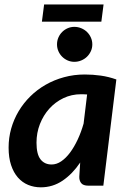

<svg xmlns="http://www.w3.org/2000/svg" viewBox="-20 -822 568 850"><path d="M437.5 0H371.6Q347.7 0 338.9 -12Q330.1 -23.9 331.1 -41L335 -102.5Q300.8 -51.8 257.1 -22.2Q213.4 7.3 160.6 7.3Q130.9 7.3 104.7 -3.4Q78.6 -14.2 59.3 -36.1Q40 -58.1 29.1 -91.1Q18.1 -124 18.1 -168.5Q18.1 -211.9 29.5 -252.7Q41 -293.5 62.5 -329.6Q84 -365.7 114.3 -395.5Q144.5 -425.3 182.1 -446.8Q219.7 -468.3 263.4 -480.2Q307.1 -492.2 355.5 -492.2Q390.6 -492.2 425.8 -487.3Q460.9 -482.4 495.1 -470.2ZM208.5 -93.8Q230.5 -93.8 251.2 -107.9Q272 -122.1 290.3 -146.7Q308.6 -171.4 324 -204.3Q339.4 -237.3 350.1 -274.9L365.7 -403.8Q358.9 -404.3 352.1 -404.5Q345.2 -404.8 338.9 -404.8Q296.9 -404.8 260.7 -387.5Q224.6 -370.1 198.2 -340.8Q171.9 -311.5 156.7 -272.7Q141.6 -233.9 141.6 -190.4Q141.6 -139.2 159.4 -116.5Q177.2 -93.8 208.5 -93.8ZM175.3 -802.2H438.5L428.7 -726.1H165.5ZM388.7 -625.5Q388.7 -609.4 382.3 -595.5Q376 -581.5 365.2 -571Q354.5 -560.5 339.8 -554.4Q325.2 -548.3 309.1 -548.3Q293.5 -548.3 279.5 -554.4Q265.6 -560.5 255.1 -571Q244.6 -581.5 238.5 -595.5Q232.4 -609.4 232.4 -625.5Q232.4 -641.6 238.5 -655.8Q244.6 -669.9 255.1 -680.4Q265.6 -690.9 279.5 -697Q293.5 -703.1 309.1 -703.1Q325.2 -703.1 339.8 -697Q354.5 -690.9 365.2 -680.4Q376 -669.9 382.3 -655.8Q388.7 -641.6 388.7 -625.5Z"/></svg>

Font: Carlito
Style: Bold Italic
Weight: 700
Italic angle: -7°
Designer: Lukasz Dziedzic
Foundry: tyPoland Lukasz Dziedzic
Version: Version 1.104